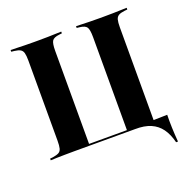

<svg xmlns="http://www.w3.org/2000/svg" viewBox="-125 -689 915 934"><g transform="rotate(-20 332.5 -222.5)"><path d="M91.1 -201.6V-492.7Q91.1 -518.5 87.5 -532.3Q83.9 -546 73.4 -552Q62.9 -558.1 42.7 -560.5L27.4 -562.1V-571Q40.3 -571 58.5 -570.2Q76.6 -569.4 100 -569Q123.4 -568.5 149.2 -568.5H159.7H171.8Q197.6 -568.5 219.8 -569Q241.9 -569.4 259.7 -570.2Q277.4 -571 289.5 -571V-562.1L275.8 -560.5Q246.8 -557.3 238.3 -544.4Q229.8 -531.5 229.8 -492.7V-201.6ZM425.8 -201.6V-492.7Q425.8 -531.5 417.3 -544.4Q408.9 -557.3 379.8 -560.5L366.1 -562.1V-571Q378.2 -571 396 -570.2Q413.7 -569.4 436.3 -569Q458.9 -568.5 483.9 -568.5H495.2H506.5Q533.1 -568.5 556 -569Q579 -569.4 597.6 -570.2Q616.1 -571 628.2 -571V-562.1L612.9 -560.5Q592.7 -558.1 582.3 -552Q571.8 -546 568.1 -532.3Q564.5 -518.5 564.5 -492.7V-201.6ZM149.2 -2.4Q123.4 -2.4 100 -2Q76.6 -1.6 58.5 -1.2Q40.3 -0.8 27.4 0V-8.9L42.7 -10.5Q62.9 -13.7 73.4 -19.4Q83.9 -25 87.5 -38.7Q91.1 -52.4 91.1 -78.2V-201.6H229.8V-9.7L225.8 -11.3H429L425.8 -9.7V-201.6H564.5V-2.4H159.7ZM412.9 -2.4 423.4 -11.3H465.3Q526.6 -12.1 567.3 -12.9Q608.1 -13.7 635.5 -14.5Q634.7 16.9 635.9 52Q637.1 87.1 640.3 125.8H630.6Q619.4 81.5 598.8 53.2Q578.2 25 545.6 10.9Q512.9 -3.2 464.5 -2.4Z"/></g></svg>

Font: Playfair 144pt SemiCondensed ExtraBold
Style: Regular
Weight: 800
Width: 4
Designer: Claus Eggers Sørensen
Foundry: Claus Eggers Sørensen
Version: Version 2.203